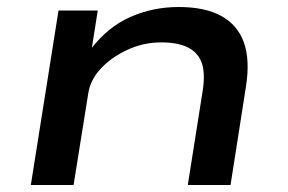

<svg xmlns="http://www.w3.org/2000/svg" viewBox="-20 -528 822 548"><path d="M68 0 147 -498H259L242 -390H241Q288 -451 352 -479.5Q416 -508 490 -508Q565 -508 611.5 -482.5Q658 -457 676 -407Q694 -357 682 -281L638 0H516L559 -272Q566 -321 555.5 -349.5Q545 -378 516.5 -392.5Q488 -407 440 -407Q389 -407 343 -385.5Q297 -364 267.5 -332Q238 -300 232 -262L190 0Z"/></svg>

Font: Nunito Sans 7pt Expanded SemiBold
Style: Italic
Weight: 600
Width: 7
Italic angle: -9°
Designer: Vernon Adams
Foundry: Vernon Adams
Version: Version 3.101;gftools[0.9.27]